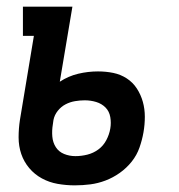

<svg xmlns="http://www.w3.org/2000/svg" viewBox="-20 -550 540 578"><path d="M205 8Q179 8 153.5 3.5Q128 -1 106 -13Q84 -25 68 -44Q52 -63 44 -86.5Q36 -110 36 -136.5Q36 -163 40 -189L82 -442H49V-530H198L160 -304Q186 -321 215.5 -328Q245 -335 275 -335Q299 -335 321 -330.5Q343 -326 361.5 -314Q380 -302 392 -283.5Q404 -265 410 -243.5Q416 -222 416 -198.5Q416 -175 412 -152Q408 -129 400 -106Q392 -83 376.5 -63.5Q361 -44 340.5 -29.5Q320 -15 297.5 -6.5Q275 2 252 5Q229 8 205 8ZM207 -80Q225 -80 243 -84.5Q261 -89 276 -100Q291 -111 300 -128Q309 -145 312 -163Q315 -180 312 -197.5Q309 -215 297.5 -226.5Q286 -238 269.5 -243Q253 -248 235 -248Q221 -248 206 -245.5Q191 -243 177.5 -236Q164 -229 154 -216.5Q144 -204 141 -189L139 -175Q136 -157 137.5 -139Q139 -121 148 -107Q157 -93 173 -86.5Q189 -80 207 -80Z"/></svg>

Font: Iosevka Slab Semibold
Style: Italic
Weight: 600
Italic angle: -9°
Monospace: yes
Designer: Belleve Invis
Foundry: Belleve Invis
Version: Version 11.1.1; ttfautohint (v1.8.3)